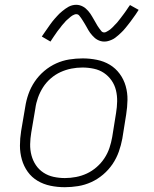

<svg xmlns="http://www.w3.org/2000/svg" viewBox="-20 -771 640 799"><path d="M250 8Q250 8 250 8Q250 8 250 8H249Q219 8 190 2Q161 -4 136.5 -18.5Q112 -33 95.5 -56Q79 -79 71 -107Q63 -135 63 -165Q63 -195 68 -226L85 -326Q89 -353 98.5 -380Q108 -407 124.5 -431.5Q141 -456 164 -475.5Q187 -495 213.5 -507Q240 -519 268 -523.5Q296 -528 324 -528Q324 -528 324 -528Q324 -528 324 -528Q354 -528 383.5 -522Q413 -516 437 -501.5Q461 -487 478 -464Q495 -441 503 -413Q511 -385 510.5 -355Q510 -325 505 -294L489 -194Q484 -167 474.5 -140Q465 -113 448.5 -88.5Q432 -64 409 -44.5Q386 -25 359.5 -13Q333 -1 305 3.5Q277 8 250 8ZM250 -30Q273 -30 296.5 -34.5Q320 -39 341.5 -49Q363 -59 382 -75.5Q401 -92 414.5 -112.5Q428 -133 435.5 -155.5Q443 -178 447 -201L463 -301Q467 -325 467.5 -349Q468 -373 462.5 -395.5Q457 -418 444 -436.5Q431 -455 412.5 -467.5Q394 -480 370.5 -485Q347 -490 323 -490Q300 -490 277 -485.5Q254 -481 232 -471Q210 -461 191 -444.5Q172 -428 159 -407.5Q146 -387 138 -364.5Q130 -342 127 -319L110 -219Q106 -195 105.5 -171Q105 -147 111 -124.5Q117 -102 129.5 -83.5Q142 -65 161 -52.5Q180 -40 203 -35Q226 -30 250 -30ZM414 -598Q406 -598 399 -600Q392 -602 385.5 -605.5Q379 -609 374 -613.5Q369 -618 364 -623.5Q359 -629 355 -634.5Q351 -640 347.5 -646Q344 -652 340.5 -658.5Q337 -665 333 -671.5Q329 -678 325 -684.5Q321 -691 317.5 -696Q314 -701 309.5 -706.5Q305 -712 297 -712Q293 -712 288.5 -710Q284 -708 280.5 -706Q277 -704 273 -700.5Q269 -697 264.5 -693Q260 -689 257.5 -687Q255 -685 252.5 -682Q250 -679 247.5 -676Q245 -673 242 -670Q239 -667 236.5 -663.5Q234 -660 231 -656Q228 -652 224.5 -648Q221 -644 218 -639.5Q215 -635 211.5 -630Q208 -625 204.5 -620Q201 -615 197.5 -609.5Q194 -604 190 -598L154 -619Q160 -628 166 -636.5Q172 -645 177.5 -653Q183 -661 188 -668Q193 -675 198 -681.5Q203 -688 208 -693.5Q213 -699 217.5 -704Q222 -709 227 -714Q232 -719 239 -724.5Q246 -730 252 -734.5Q258 -739 265.5 -743Q273 -747 281 -749Q289 -751 297 -751Q305 -751 312 -749Q319 -747 325.5 -743.5Q332 -740 337 -735.5Q342 -731 347 -725.5Q352 -720 356 -714Q360 -708 363.5 -702Q367 -696 370.5 -690Q374 -684 378 -677Q382 -670 385.5 -664Q389 -658 393 -653Q397 -648 401.5 -642Q406 -636 414 -636Q418 -636 422.5 -638.5Q427 -641 430.5 -643Q434 -645 438 -648Q442 -651 446.5 -655.5Q451 -660 453 -662Q455 -664 457.5 -667Q460 -670 463 -672.5Q466 -675 468.5 -678.5Q471 -682 474 -685.5Q477 -689 480 -693Q483 -697 486 -701Q489 -705 492.5 -709.5Q496 -714 499.5 -719Q503 -724 506.5 -729Q510 -734 513.5 -739.5Q517 -745 521 -750L557 -730Q551 -720 545 -711.5Q539 -703 533.5 -695.5Q528 -688 523 -681Q518 -674 512.5 -667.5Q507 -661 502.5 -655Q498 -649 493 -644Q488 -639 483.5 -634.5Q479 -630 472 -624Q465 -618 459 -613.5Q453 -609 445 -605.5Q437 -602 429.5 -600Q422 -598 414 -598Z"/></svg>

Font: Iosevka SS04 XLt Ex Obl
Style: Regular
Weight: 200
Width: 7
Italic angle: -9°
Monospace: yes
Designer: Belleve Invis
Foundry: Belleve Invis
Version: Version 19.0.0; ttfautohint (v1.8.4)